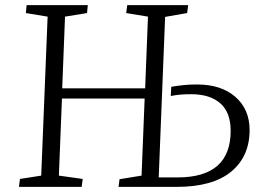

<svg xmlns="http://www.w3.org/2000/svg" viewBox="-20 -730 1020 750"><path d="M545 -345H222L210 -44L303 -31L299 0H54L58 -31L141 -44L166 -665L81 -679L84 -710H323L320 -679L234 -665L223 -385H547L558 -665L473 -679L477 -710H715L711 -679L625 -664L600 -37H674Q881 -37 881 -219Q881 -291 840.5 -326.5Q800 -362 727 -362Q704 -362 685.5 -360.5Q667 -359 647 -355L649 -391Q673 -395 696 -397.5Q719 -400 750 -400Q844 -400 899.5 -351.5Q955 -303 955 -222Q955 -119 883 -59.5Q811 0 670 0H443L447 -30L533 -44Z"/></svg>

Font: Literata 36pt Light
Style: Italic
Weight: 300
Italic angle: -2°
Designer: Latin by Veronika Burian and Jose Scaglione. Greek by Irene Vlachou. Cyrillic by Vera Evstafieva
Foundry: TypeTogether
Version: Version 3.002